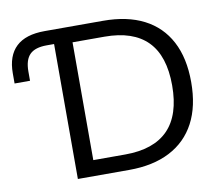

<svg xmlns="http://www.w3.org/2000/svg" viewBox="-78 -800 1041 894"><g transform="rotate(-10 443.0 -352.5)"><path d="M220 0V-638H185Q130 -638 105 -613Q80 -588 80 -533V-489H7V-537Q7 -620 52 -662.5Q97 -705 187 -705H463Q577 -705 656 -664.5Q735 -624 776.5 -545.5Q818 -467 818 -353Q818 -239 776.5 -160.5Q735 -82 655.5 -41Q576 0 463 0ZM306 -74H457Q592 -74 660 -143.5Q728 -213 728 -353Q728 -493 660 -562Q592 -631 457 -631H306Z"/></g></svg>

Font: Nunito Sans 10pt
Style: Regular
Weight: 400
Designer: Vernon Adams
Foundry: Vernon Adams
Version: Version 3.101;gftools[0.9.27]